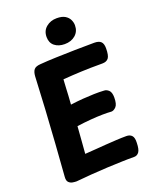

<svg xmlns="http://www.w3.org/2000/svg" viewBox="-181 -1107 986 1224"><g transform="rotate(-20 311.5 -495.5)"><path d="M121 15Q110 15 95 12.5Q80 10 69 -1Q58 -12 60 -37Q68 -144 76 -257Q84 -370 90.5 -483.5Q97 -597 102 -705Q104 -735 116 -749.5Q128 -764 160 -766Q207 -770 268.5 -772Q330 -774 397 -775.5Q464 -777 529 -777Q560 -777 574 -763.5Q588 -750 588 -719Q588 -669 574.5 -652Q561 -635 533 -635Q487 -635 452.5 -634.5Q418 -634 388.5 -632.5Q359 -631 330 -629.5Q301 -628 265 -625Q263 -591 261.5 -565.5Q260 -540 259 -515.5Q258 -491 255 -457Q299 -463 339 -466Q379 -469 415.5 -470Q452 -471 483 -469Q500 -469 515 -455Q530 -441 530 -406Q530 -360 514 -343.5Q498 -327 482 -327Q457 -329 421.5 -328.5Q386 -328 342.5 -324.5Q299 -321 247 -314Q243 -264 240 -220.5Q237 -177 233 -131Q268 -133 304.5 -136Q341 -139 377.5 -141.5Q414 -144 449.5 -146Q485 -148 518 -148Q542 -148 555 -133.5Q568 -119 566 -84Q565 -40 552.5 -23Q540 -6 520 -6Q500 -6 479.5 -6Q459 -6 439 -5Q392 -4 336 -1Q280 2 224 6Q168 10 121 15ZM350 -833Q309 -833 282.5 -854Q256 -875 256 -915Q256 -957 285.5 -981.5Q315 -1006 357 -1006Q393 -1006 413.5 -993.5Q434 -981 443 -962Q452 -943 452 -924Q452 -883 423.5 -858Q395 -833 350 -833Z"/></g></svg>

Font: Playpen Sans
Style: Bold
Weight: 700
Designer: Laura Meseguer, Veronika Burian, José Scaglione
Foundry: TypeTogether
Version: Version 1.001